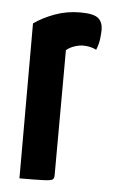

<svg xmlns="http://www.w3.org/2000/svg" viewBox="-43 -542 341 574"><g transform="rotate(5 127.0 -255.0)"><path d="M37 0V-465Q64 -484 99.5 -497Q135 -510 175 -510Q215 -510 229 -498.5Q243 -487 243 -463Q243 -453 241 -436.5Q239 -420 232 -403Q222 -408 212 -410Q202 -412 192 -412Q181 -412 167 -407.5Q153 -403 142 -394L141 -19Q141 -9 136.5 -5.5Q132 -2 110.5 -1Q89 0 37 0Z"/></g></svg>

Font: Yanone Kaffeesatz SemiBold
Style: Regular
Weight: 600
Designer: Yanone (Cyrillic: Daniel Pouzeot, Huerta Tipografica, and Cyreal)
Foundry: Yanone
Version: Version 2.003